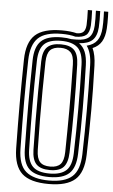

<svg xmlns="http://www.w3.org/2000/svg" viewBox="-62 -968 596 1017"><g transform="rotate(5 236.5 -460.0)"><path d="M236.5 8.4Q137.7 8.4 94.1 -31.5Q50.5 -71.5 48.7 -163.3Q47.7 -229.2 47.1 -287.5Q46.5 -345.8 46.5 -401.4Q46.5 -457 47.1 -514.6Q47.7 -572.3 48.7 -637.1Q50.5 -728.8 94.2 -768.6Q137.8 -808.4 236.5 -808.4Q281.2 -808.4 315.1 -800Q339.4 -800 350.5 -811.2Q361.6 -822.4 363.3 -848Q363.9 -860.9 363.9 -884.4Q363.8 -907.9 362.9 -927.8H385.7Q386.7 -908.2 386.8 -884.9Q386.8 -861.6 386.2 -847.6Q383.8 -810.1 366.3 -795.8Q348.8 -781.4 309.6 -781.4Q279.3 -789.9 236.5 -789.9Q148.6 -789.9 111.1 -753.7Q73.6 -717.4 71.6 -636.4Q70.3 -578.5 69.7 -524Q69.1 -469.4 69.1 -413.6Q69.1 -357.7 69.7 -296.4Q70.2 -235.1 71.6 -163.9Q73.2 -78.7 113.3 -44.4Q153.5 -10.1 236.5 -10.1Q321 -10.1 359.8 -45.4Q398.5 -80.6 400.7 -163.9Q402.4 -226.1 403.1 -282.8Q403.9 -339.5 403.9 -395.3Q404 -451.1 403.2 -510.2Q402.5 -569.4 400.7 -636.4Q399.9 -670 393.2 -695.5Q386.4 -720.9 373.4 -739Q410.5 -748 428.3 -772.5Q446.1 -797 448.7 -840.1Q449.6 -851.7 449.8 -868.3Q449.9 -884.9 449.6 -901.2Q449.3 -917.5 448.7 -927.8H471.6Q472.2 -917.6 472.5 -901.2Q472.9 -884.8 472.7 -867.8Q472.5 -850.8 471.6 -838.8Q469 -796 453.2 -769.1Q437.4 -742.3 405.4 -729.2Q422 -693.4 423.6 -637.4Q425.5 -572.6 426.5 -515Q427.5 -457.5 427.4 -402Q427.3 -346.5 426.4 -288Q425.5 -229.5 423.6 -162.7Q420.8 -69.7 376.5 -30.7Q332.1 8.4 236.5 8.4ZM236.6 -47.2Q295.1 -47.2 324.1 -73.2Q353.2 -99.3 355 -165.3Q356.7 -226.7 357.5 -284.2Q358.2 -341.7 358.3 -398.3Q358.3 -454.9 357.6 -513.3Q356.8 -571.8 355 -635.1Q353.2 -700.5 324.4 -726.6Q295.7 -752.8 236.6 -752.8Q173.8 -752.8 146.4 -725.5Q119 -698.2 117.6 -635.7Q116.1 -571.6 115.4 -514.3Q114.7 -457 114.8 -401.7Q114.8 -346.3 115.5 -288.2Q116.2 -230.2 117.6 -164.6Q119 -102.4 146.3 -74.8Q173.5 -47.2 236.6 -47.2ZM236.6 -65.7Q186.3 -65.7 164 -88.9Q141.6 -112.2 140.6 -165.2Q139 -243.1 138.4 -320.3Q137.8 -397.4 138.4 -475.8Q139 -554.2 140.6 -635.5Q141.6 -689.5 164.8 -711.9Q188 -734.3 236.6 -734.3Q285.9 -734.3 308.2 -711.3Q330.5 -688.3 332.1 -634.7Q333.9 -574.8 334.9 -518.9Q335.9 -462.9 335.9 -407.1Q335.9 -351.3 335 -292.3Q334.2 -233.2 332.3 -167.1Q330.7 -113.6 308.9 -89.7Q287.1 -65.7 236.6 -65.7ZM236.6 -84.2Q273.2 -84.2 290.8 -102.9Q308.3 -121.6 309.2 -167.7Q310.1 -222.1 310.7 -276Q311.3 -329.9 311.5 -386Q311.6 -442.2 311.1 -503.2Q310.6 -564.2 309.2 -632.7Q308.3 -679.9 290.1 -697.9Q271.9 -715.8 236.6 -715.8Q199.1 -715.8 181.7 -697.4Q164.4 -678.9 163.4 -634.7Q161.7 -556.4 161.1 -481.8Q160.4 -407.1 161 -329.7Q161.5 -252.3 163.4 -165.6Q164.4 -122 181.4 -103.1Q198.4 -84.2 236.6 -84.2ZM236.6 -28.6Q162 -28.6 129 -60Q96.1 -91.4 94.7 -163.9Q93.7 -229.3 93 -287.4Q92.4 -345.5 92.4 -401.1Q92.4 -456.8 93 -514.4Q93.7 -572.1 94.7 -636.4Q96.1 -708.7 128.9 -740Q161.7 -771.4 236.6 -771.4Q267.3 -771.4 289.2 -766.4H315.6Q361.8 -766.4 382.9 -785.2Q404 -804.1 406.4 -847.6Q407 -862.5 407 -885.7Q406.9 -908.9 405.9 -927.8H428.8Q429.9 -907.1 429.9 -881.3Q429.9 -855.6 428.9 -841.5Q426 -795.3 403.3 -773.3Q380.6 -751.4 331.9 -748.6Q354.3 -732.9 365.5 -705.3Q376.6 -677.7 377.9 -635.7Q379.7 -576.9 380.7 -520Q381.7 -463 381.7 -405.8Q381.7 -348.6 380.8 -288.9Q379.8 -229.2 377.9 -164.6Q375.6 -91.1 342.3 -59.9Q309 -28.6 236.6 -28.6Z"/></g></svg>

Font: Big Shoulders Inline Text Thin
Style: Regular
Weight: 100
Designer: Patric King
Foundry: XO Type Co
Version: Version 2.002